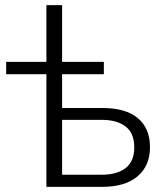

<svg xmlns="http://www.w3.org/2000/svg" viewBox="-20 -725 646 745"><path d="M160 0V-437H4V-485H160V-705H221V-485H383V-437H221V-306H377Q468 -306 515 -266.5Q562 -227 562 -154Q562 -82 514 -41Q466 0 377 0ZM221 -47H374Q434 -47 467.5 -73Q501 -99 501 -153Q501 -208 467.5 -234Q434 -260 374 -260H221Z"/></svg>

Font: Nunito Sans Light
Style: Regular
Weight: 300
Designer: Vernon Adams
Foundry: Vernon Adams
Version: Version 3.101; ttfautohint (v1.8.4.7-5d5b);gftools[0.9.27]